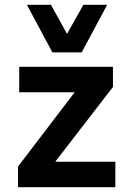

<svg xmlns="http://www.w3.org/2000/svg" viewBox="-20 -779 544 799"><path d="M55 0V-86L322 -436L327 -395H60V-501H450V-417L179 -66L176 -106H460V0ZM198 -561 92 -759H192L259 -638L327 -759H426L320 -561Z"/></svg>

Font: Nunito Sans 7pt SemiCondensed
Style: Bold
Weight: 700
Width: 4
Designer: Vernon Adams
Foundry: Vernon Adams
Version: Version 3.101;gftools[0.9.27]